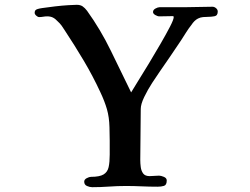

<svg xmlns="http://www.w3.org/2000/svg" viewBox="-20 -776 1040 798"><path d="M885 -728Q885 -736 878 -742Q871 -748 863 -748Q834 -748 804.5 -747Q775 -746 746 -746H643Q636 -746 626 -740.5Q616 -735 616 -726Q616 -719 625.5 -713.5Q635 -708 642 -708Q656 -708 670.5 -708.5Q685 -709 699 -709Q702 -709 702 -705Q702 -695 686.5 -665Q671 -635 647.5 -594.5Q624 -554 599 -512.5Q574 -471 553.5 -438.5Q533 -406 525 -392Q483 -478 440.5 -565.5Q398 -653 342 -731Q333 -743 323.5 -749.5Q314 -756 299 -756Q290 -756 264.5 -754.5Q239 -753 209 -749.5Q179 -746 155.5 -742.5Q132 -739 128 -734Q124 -730 124 -723Q124 -717 130.5 -711Q137 -705 143 -705Q151 -705 159.5 -706.5Q168 -708 176 -708Q190 -708 200 -703Q210 -698 220 -687Q229 -679 236 -669.5Q243 -660 249 -650Q290 -588 328 -524Q366 -460 397 -393Q415 -355 424.5 -322Q434 -289 435 -247Q436 -219 436 -190.5Q436 -162 436 -133Q436 -102 431.5 -81.5Q427 -61 410.5 -51Q394 -41 358 -41Q351 -41 340.5 -35.5Q330 -30 330 -21Q330 -8 341.5 -3Q353 2 363 2Q398 2 433 -0.5Q468 -3 503 -3Q536 -3 569 -1.5Q602 0 635 0Q650 0 661.5 -3.5Q673 -7 673 -26Q673 -36 661 -41Q649 -46 641 -46Q631 -46 621.5 -45Q612 -44 602 -44Q583 -44 575 -55Q567 -66 565 -81.5Q563 -97 563 -111Q563 -164 564 -217Q565 -270 565 -323Q565 -343 579.5 -373Q594 -403 612.5 -431.5Q631 -460 643 -477Q666 -510 688.5 -543Q711 -576 733 -609Q744 -626 754 -642Q764 -658 776 -673Q781 -681 788 -688Q795 -695 803 -699Q813 -704 824 -705Q835 -706 845 -706Q858 -706 871.5 -708.5Q885 -711 885 -728Z"/></svg>

Font: UoqMunThenKhung
Style: Regular
Weight: 400
Designer: Font-Kai, 金井和夫, 宇文滿月
Foundry: Kazuo Kanai, Moonlit Owen
Version: Version 1.197